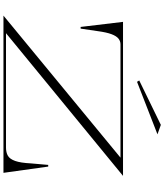

<svg xmlns="http://www.w3.org/2000/svg" viewBox="62 -1034 972 1137"><g transform="rotate(90 548.5 -466.0)"><path d="M73 0 914 -693H243Q224 -693 209 -681Q194 -669 183 -640Q172 -611 165 -559L150 -457H140L110 -708H1022L177 -15H854Q883 -15 902.5 -26Q922 -37 933.5 -69Q945 -101 948 -162L957 -265H967L1004 0ZM465 -791 457 -804 720 -932 776 -912Z"/></g></svg>

Font: Kalnia Expanded ExtraLight
Style: Regular
Weight: 250
Width: 7
Designer: Frida Medrano
Foundry: Frida Medrano
Version: Version 1.105